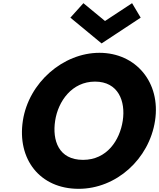

<svg xmlns="http://www.w3.org/2000/svg" viewBox="-20 -1172 1000 1207"><path d="M326.7 -413C345.5 -536 432.3 -659 577.3 -659C723.3 -659 770.5 -536 751.7 -413C732.9 -290 652.1 -167 502.1 -167C348.1 -167 307.9 -290 326.7 -413ZM123.7 -413C86.8 -172 230.2 15 474.2 15C711.2 15 917.8 -172 954.7 -413C991.6 -654 834 -840 605 -840C378 -840 160.6 -654 123.7 -413ZM864.4 -1061 810.3 -1152 640.1 -1040 504.3 -1152 422.4 -1061 618.6 -899Z"/></svg>

Font: Sztylet
Style: BdObl
Weight: 700
Foundry: Cannot Into Space Fonts, PlusOne Fonts
Version: Version 0.12